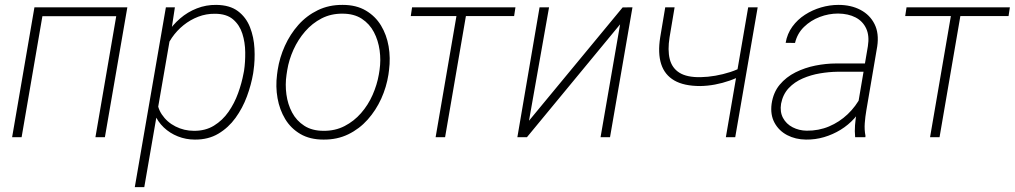

<svg xmlns="http://www.w3.org/2000/svg" viewBox="-20 -558 4128 781"><path d="M470.2 -528.3 464.4 -492.2H140.1L145.5 -528.3ZM158.7 -528.3 67.9 0H29.3L120.1 -528.3ZM498 -528.3 406.7 0H368.2L459 -528.3Z M675.8 -425.8 566.9 203.1H528.3L654.8 -528.3H691.4ZM1011.2 -270 1009.8 -259.8Q1002 -213.4 984.4 -165.8Q966.8 -118.2 938 -78.4Q909.2 -38.6 868.2 -14.2Q827.1 10.3 772.5 9.8Q736.3 9.8 703.6 -3.2Q670.9 -16.1 646.2 -39.6Q621.6 -63 608.2 -95Q594.7 -127 596.7 -165L627.4 -348.6Q637.7 -387.7 659.7 -421.9Q681.6 -456.1 712.4 -482.7Q743.2 -509.3 780.8 -523.9Q818.4 -538.6 859.4 -538.1Q914.6 -537.6 947.8 -512.7Q981 -487.8 996.8 -447.5Q1012.7 -407.2 1015.1 -360.4Q1017.6 -313.5 1011.2 -270ZM970.7 -259.8 972.7 -270Q978 -305.2 977.5 -345.5Q977.1 -385.7 965.8 -421.1Q954.6 -456.5 928 -479.2Q901.4 -502 854 -502Q818.8 -502.4 786.4 -490Q753.9 -477.5 726.6 -455.6Q699.2 -433.6 679.2 -404.5Q659.2 -375.5 649.9 -341.3L619.1 -167.5Q616.7 -125 637.9 -93Q659.2 -61 694.1 -43.5Q729 -25.9 768.6 -25.9Q815.4 -25.4 850.3 -46.9Q885.3 -68.4 909.4 -103Q933.6 -137.7 948.5 -179Q963.4 -220.2 970.7 -259.8Z M1106.9 -254.4 1109.4 -272.9Q1117.2 -323.7 1138.7 -371.3Q1160.2 -418.9 1193.8 -456.8Q1227.5 -494.6 1272.9 -516.6Q1318.4 -538.6 1374 -538.1Q1429.2 -538.1 1468 -515.1Q1506.8 -492.2 1529.8 -454.3Q1552.7 -416.5 1560.8 -369.4Q1568.8 -322.3 1562.5 -273.4L1560.1 -254.9Q1552.2 -204.1 1530.8 -156.7Q1509.3 -109.4 1475.6 -71.5Q1441.9 -33.7 1396.7 -11.7Q1351.6 10.3 1295.9 9.8Q1240.7 9.8 1201.9 -12.9Q1163.1 -35.6 1140.1 -73.7Q1117.2 -111.8 1108.9 -158.7Q1100.6 -205.6 1106.9 -254.4ZM1148.4 -272.9 1145.5 -253.9Q1139.6 -214.4 1145 -174.1Q1150.4 -133.8 1168.2 -100.3Q1186 -66.9 1217.8 -46.4Q1249.5 -25.9 1295.9 -25.9Q1343.3 -25.4 1381.6 -45.2Q1419.9 -64.9 1448.7 -97.9Q1477.5 -130.9 1495.6 -171.9Q1513.7 -212.9 1521 -254.9L1523.9 -273.4Q1529.8 -313 1524.2 -353.3Q1518.6 -393.6 1501 -427.2Q1483.4 -460.9 1451.7 -481.7Q1419.9 -502.4 1373.5 -502.4Q1326.7 -502.9 1288.3 -483.2Q1250 -463.4 1221.2 -430.2Q1192.4 -397 1173.8 -356Q1155.3 -314.9 1148.4 -272.9Z M1881.3 -528.3 1790.5 0H1752L1842.8 -528.3ZM2076.7 -528.3 2071.3 -492.7H1650.9L1656.2 -528.3Z M2131.8 -66.9 2512.7 -527.8 2552.7 -528.3 2461.4 0H2422.9L2502.4 -459L2123.5 0H2084.5L2174.8 -528.3H2213.4Z M3062 -528.3 2970.7 0H2932.6L3023.4 -528.3ZM3006.3 -289.6 3002.4 -254.4Q2977.1 -240.2 2947.8 -230Q2918.5 -219.7 2888.4 -214.1Q2858.4 -208.5 2828.6 -208Q2762.2 -208 2722.9 -230.7Q2683.6 -253.4 2669.4 -297.6Q2655.3 -341.8 2665.5 -406.2L2686 -528.3H2724.1L2703.6 -406.2Q2695.3 -354.5 2704.3 -317.9Q2713.4 -281.2 2743.7 -262.2Q2773.9 -243.2 2829.6 -244.1Q2858.9 -244.6 2889.9 -250Q2920.9 -255.4 2950.9 -265.1Q2981 -274.9 3006.3 -289.6Z M3463.9 -97.2 3510.3 -370.1Q3517.1 -412.6 3503.4 -442.1Q3489.7 -471.7 3460.2 -487.1Q3430.7 -502.4 3389.2 -502.9Q3351.1 -502.9 3314.5 -489Q3277.8 -475.1 3250.5 -448.5Q3223.1 -421.9 3213.9 -383.3L3175.8 -383.8Q3182.1 -420.9 3203.1 -449.7Q3224.1 -478.5 3254.4 -498Q3284.7 -517.6 3319.8 -527.8Q3355 -538.1 3390.6 -538.1Q3441.9 -538.1 3480.2 -517.8Q3518.6 -497.6 3537.4 -460Q3556.2 -422.4 3548.3 -369.1L3503.9 -108.4Q3499.5 -83 3497.6 -56.9Q3495.6 -30.8 3500.5 -5.4L3500 0H3458.5Q3456.1 -24.4 3458 -48.8Q3460 -73.2 3463.9 -97.2ZM3510.7 -299.8 3506.8 -266.1H3384.3Q3351.6 -265.6 3315.2 -259.5Q3278.8 -253.4 3245.4 -239Q3211.9 -224.6 3188.2 -199.5Q3164.6 -174.3 3157.2 -136.2Q3151.9 -103 3165 -78.4Q3178.2 -53.7 3204.1 -40.3Q3230 -26.9 3261.2 -26.4Q3310.1 -25.9 3352.3 -43.7Q3394.5 -61.5 3428 -93.3Q3461.4 -125 3483.4 -167.5L3496.1 -138.7Q3480.5 -104.5 3455.6 -76.9Q3430.7 -49.3 3399.2 -30Q3367.7 -10.7 3332 -0.2Q3296.4 10.3 3258.3 9.8Q3215.8 9.3 3182.1 -8.3Q3148.4 -25.9 3130.6 -58.6Q3112.8 -91.3 3118.7 -135.7Q3125.5 -182.1 3151.6 -213.4Q3177.7 -244.6 3215.8 -263.7Q3253.9 -282.7 3297.1 -291.3Q3340.3 -299.8 3379.9 -299.8Z M3892.6 -528.3 3801.8 0H3763.2L3854 -528.3ZM4087.9 -528.3 4082.5 -492.7H3662.1L3667.5 -528.3Z"/></svg>

Font: Roboto ExtraLight
Style: Italic
Weight: 250
Designer: Christian Robertson
Foundry: Google
Version: Version 3.009; 2024